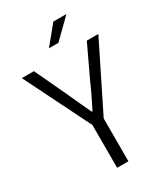

<svg xmlns="http://www.w3.org/2000/svg" viewBox="-207 -919 872 1007"><g transform="rotate(-30 228.5 -416.0)"><path d="M194.8 0V-259.3L-2.9 -657.2H70.3L161.1 -463.9Q177.2 -427.7 193.4 -392.6Q209.5 -357.4 227.1 -321.3H231.4Q248.5 -357.4 266.4 -392.6Q284.2 -427.7 299.3 -463.9L390.6 -657.2H460.4L263.2 -259.3V0ZM198.7 -721.7 288.6 -831.5H367.7L255.9 -721.7Z"/></g></svg>

Font: Varta Light Light
Style: Regular
Weight: 300
Version: Version 1.004